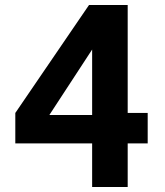

<svg xmlns="http://www.w3.org/2000/svg" viewBox="-20 -750 660 770"><path d="M349.5 0V-602.8L378.1 -595.1L160.3 -261.8L133.3 -288.7H394.3L424.3 -297H572.3V-174.9H41.4V-297L337 -730H492.1V0Z"/></svg>

Font: Monaspace Neon Var
Style: Regular
Weight: 400
Designer: Riley Cran and the Lettermatic Team
Version: Version 1.000 (Monaspace Neon Var)